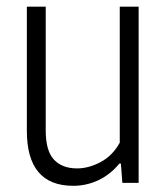

<svg xmlns="http://www.w3.org/2000/svg" viewBox="-20 -562 513 590"><path d="M62.5 -160V-541.5H120.5V-161Q120.5 -98.5 145.8 -71.5Q171 -44.5 217 -44.5Q252 -44.5 288.8 -63.8Q325.5 -83 348 -123.5V-541.5H406V0H356L351.5 -59.5H347Q319 -25.5 282.2 -8.2Q245.5 9 205 9Q62.5 9 62.5 -160Z"/></svg>

Font: Encode Sans Condensed Light
Style: Regular
Weight: 300
Width: 3
Designer: Multiple Designers
Foundry: Impallari Type
Version: Version 2.000